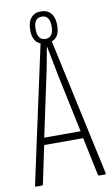

<svg xmlns="http://www.w3.org/2000/svg" viewBox="-88 -827 507 873"><g transform="rotate(-10 165.0 -390.5)"><path d="M328 -6Q329 0 324 0H297Q293 0 292 -4L255 -180H75L38 -4Q37 0 32 0H7Q1 0 2 -6L139 -638Q103 -652 103 -706Q103 -742 119.5 -761.5Q136 -781 165 -781Q195 -781 211.5 -761.5Q228 -742 228 -706Q228 -651 191 -638ZM128 -706Q128 -654 165 -654Q202 -654 202 -706Q202 -757 165 -757Q128 -757 128 -706ZM81 -213H249L193 -478Q186 -513 179.5 -547.5Q173 -582 166 -616H164Q158 -582 151.5 -546.5Q145 -511 137 -476Z"/></g></svg>

Font: Sofia Sans Extra Condensed ExtraLight
Style: Regular
Weight: 250
Designer: Botio Nikoltchev, Ani Petrova
Foundry: lettersoup
Version: Version 4.101